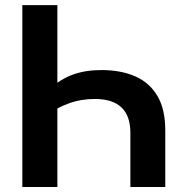

<svg xmlns="http://www.w3.org/2000/svg" viewBox="-20 -748 746 768"><path d="M385.7 -467.8Q462.9 -467.8 520.3 -442.9Q577.6 -418 609.4 -364.7Q641.1 -311.5 641.1 -226.1V0H501.5V-216.8Q501.5 -284.7 465.8 -318.4Q430.2 -352.1 359.4 -352.1Q304.7 -352.1 258.5 -335.7Q212.4 -319.3 177.2 -294.4V-390.6Q221.7 -431.6 271.7 -449.7Q321.8 -467.8 385.7 -467.8ZM209.5 -727.5V0H69.3V-727.5Z"/></svg>

Font: Inter
Style: 650
Weight: 650
Designer: Rasmus Andersson
Foundry: rsms
Version: Version 4.001;git-66647c0bb